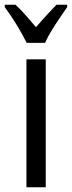

<svg xmlns="http://www.w3.org/2000/svg" viewBox="-46 -786 302 806"><path d="M146 0H65V-537H146ZM66 -606Q50 -639 25 -680Q0 -721 -26 -756V-766H19Q38 -749 60.5 -723.5Q83 -698 105 -672Q131 -702 148.5 -721Q166 -740 191 -766H236V-756Q214 -725 186.5 -683Q159 -641 143 -606Z"/></svg>

Font: Noto Sans ExtraCondensed
Style: Regular
Weight: 400
Width: 2
Designer: Monotype Design Team
Foundry: Monotype Imaging Inc.
Version: Version 2.013; ttfautohint (v1.8.4.7-5d5b)